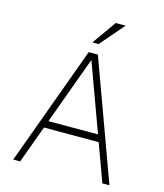

<svg xmlns="http://www.w3.org/2000/svg" viewBox="-133 -1027 960 1126"><g transform="rotate(15 347.0 -464.5)"><path d="M55 0 319.5 -723H375L639 0H596L512.5 -228H180.5L97 0ZM196 -271H497L346.5 -682.5ZM428.5 -929H488.5L363 -783.5H325.5Z"/></g></svg>

Font: Public Sans Thin
Style: Regular
Weight: 100
Designer: The Public Sans project authors (U.S. Web Design System). Libre Franklin designed by Pablo Impallari and Rodrigo Fuenzal
Version: Version 1.008